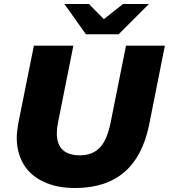

<svg xmlns="http://www.w3.org/2000/svg" viewBox="-20 -929 847 963"><path d="M357 14C296 14 244 4 200 -17C156 -37 122 -66 99 -104C76 -142 64 -187 64 -238C64 -259 67 -284 72 -312L150 -700H348L271 -315C267 -295 265 -277 265 -260C265 -187 304 -150 381 -150C423 -150 456 -163 481 -189C505 -214 523 -256 535 -315L612 -700H807L728 -303C685 -92 562 14 357 14ZM597 -909H727L575 -757H411L303 -909H426L501 -833Z"/></svg>

Font: My Font
Style: Italic
Weight: 500
Designer: Julieta Ulanovsky
Foundry: Julieta Ulanovsky
Version: ""